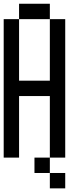

<svg xmlns="http://www.w3.org/2000/svg" viewBox="-20 -937 457 1040"><path d="M0 -83.3V-833.3H83.3V-500H250V-833.3H333.3V-83.3H250V-416.7H83.3V-83.3ZM83.3 -916.7H250V-833.3H83.3ZM166.7 0V-83.3H250V0ZM250 0H333.3V83.3H250Z"/></svg>

Font: Galmuri11 Condensed
Style: Regular
Weight: 400
Width: 3
Designer: Lee Minseo (quiple)
Version: Version 2.399;hotconv 1.1.1;makeotfexe 2.6.0 DEVELOPMENT